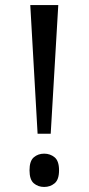

<svg xmlns="http://www.w3.org/2000/svg" viewBox="-20 -734 351 761"><path d="M129 -204 100 -714H211L181 -204ZM155 7Q131 7 114 -7.5Q97 -22 97 -59Q97 -96 114 -110.5Q131 -125 155 -125Q179 -125 196.5 -110.5Q214 -96 214 -59Q214 -22 196.5 -7.5Q179 7 155 7Z"/></svg>

Font: Noto Serif Hebrew SemiCondensed
Style: Regular
Weight: 400
Width: 4
Designer: Monotype Design Team
Foundry: Monotype Imaging Inc.
Version: Version 2.004; ttfautohint (v1.8.4.7-5d5b)